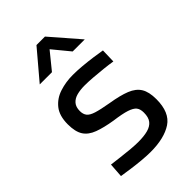

<svg xmlns="http://www.w3.org/2000/svg" viewBox="-222 -817 911 911"><g transform="rotate(-45 233.5 -361.0)"><path d="M229 10Q205 10 171.5 7Q138 4 106 -0.5Q74 -5 49 -9L54 -81Q79 -78 110.5 -74Q142 -70 172 -67.5Q202 -65 221 -65Q260 -65 286 -72Q312 -79 325.5 -96Q339 -113 339 -145Q339 -169 328.5 -182Q318 -195 290.5 -204Q263 -213 210 -220Q154 -229 116.5 -243Q79 -257 61.5 -284Q44 -311 44 -361Q44 -418 70 -450.5Q96 -483 138 -496.5Q180 -510 226 -510Q255 -510 289 -507Q323 -504 355 -499.5Q387 -495 410 -491L408 -419Q384 -423 351.5 -426.5Q319 -430 287 -432.5Q255 -435 231 -435Q202 -435 179 -429Q156 -423 142.5 -407.5Q129 -392 129 -365Q129 -344 139 -331Q149 -318 176 -309.5Q203 -301 255 -292Q317 -282 354.5 -267Q392 -252 409 -224.5Q426 -197 426 -148Q426 -59 373.5 -24.5Q321 10 229 10ZM84 -589 205 -732H262L386 -589H305L235 -674L166 -589Z"/></g></svg>

Font: Cairo Medium
Style: Regular
Weight: 500
Designer: Mohamed Gaber, Accademia di Belle Arti di Urbino
Foundry: Kief Type Foundry, Accademia di Belle Arti di Urbino
Version: Version 3.117